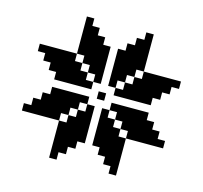

<svg xmlns="http://www.w3.org/2000/svg" viewBox="-112 -916 1099 1040"><g transform="rotate(15 437.5 -396.0)"><path d="M125 -500H166.7V-458.3H125ZM166.7 -500H208.3V-458.3H166.7ZM208.3 -500H250V-458.3H208.3ZM83.3 -541.7H125V-500H83.3ZM41.7 -583.3H83.3V-541.7H41.7ZM166.7 -458.3H208.3V-416.7H166.7ZM208.3 -458.3H250V-416.7H208.3ZM208.3 -541.7H250V-500H208.3ZM208.3 -583.3H250V-541.7H208.3ZM166.7 -583.3H208.3V-541.7H166.7ZM125 -583.3H166.7V-541.7H125ZM83.3 -583.3H125V-541.7H83.3ZM125 -541.7H166.7V-500H125ZM166.7 -541.7H208.3V-500H166.7ZM250 -625H291.7V-583.3H250ZM250 -666.7H291.7V-625H250ZM250 -708.3H291.7V-666.7H250ZM250 -750H291.7V-708.3H250ZM250 -791.7H291.7V-750H250ZM166.7 -375H208.3V-333.3H166.7ZM208.3 -375H250V-333.3H208.3ZM166.7 -333.3H208.3V-291.7H166.7ZM125 -333.3H166.7V-291.7H125ZM125 -291.7H166.7V-250H125ZM83.3 -291.7H125V-250H83.3ZM83.3 -250H125V-208.3H83.3ZM41.7 -250H83.3V-208.3H41.7ZM125 -250H166.7V-208.3H125ZM166.7 -250H208.3V-208.3H166.7ZM208.3 -250H250V-208.3H208.3ZM208.3 -291.7H250V-250H208.3ZM208.3 -333.3H250V-291.7H208.3ZM166.7 -291.7H208.3V-250H166.7ZM250 -208.3H291.7V-166.7H250ZM250 -166.7H291.7V-125H250ZM250 -125H291.7V-83.3H250ZM250 -83.3H291.7V-41.7H250ZM250 -41.7H291.7V0H250ZM291.7 -83.3H333.3V-41.7H291.7ZM333.3 -125H375V-83.3H333.3ZM375 -166.7H416.7V-125H375ZM375 -208.3H416.7V-166.7H375ZM333.3 -208.3H375V-166.7H333.3ZM291.7 -208.3H333.3V-166.7H291.7ZM291.7 -166.7H333.3V-125H291.7ZM291.7 -125H333.3V-83.3H291.7ZM333.3 -166.7H375V-125H333.3ZM458.3 -166.7H500V-125H458.3ZM458.3 -208.3H500V-166.7H458.3ZM500 -125H541.7V-83.3H500ZM541.7 -83.3H583.3V-41.7H541.7ZM583.3 -41.7H625V0H583.3ZM583.3 -83.3H625V-41.7H583.3ZM583.3 -125H625V-83.3H583.3ZM583.3 -166.7H625V-125H583.3ZM583.3 -208.3H625V-166.7H583.3ZM541.7 -208.3H583.3V-166.7H541.7ZM500 -208.3H541.7V-166.7H500ZM500 -166.7H541.7V-125H500ZM541.7 -166.7H583.3V-125H541.7ZM541.7 -125H583.3V-83.3H541.7ZM625 -250H666.7V-208.3H625ZM666.7 -250H708.3V-208.3H666.7ZM708.3 -250H750V-208.3H708.3ZM750 -250H791.7V-208.3H750ZM250 -375H291.7V-333.3H250ZM291.7 -375H333.3V-333.3H291.7ZM333.3 -375H375V-333.3H333.3ZM375 -333.3H416.7V-291.7H375ZM375 -291.7H416.7V-250H375ZM375 -250H416.7V-208.3H375ZM250 -458.3H291.7V-416.7H250ZM291.7 -458.3H333.3V-416.7H291.7ZM333.3 -458.3H375V-416.7H333.3ZM375 -500H416.7V-458.3H375ZM375 -541.7H416.7V-500H375ZM375 -583.3H416.7V-541.7H375ZM333.3 -583.3H375V-541.7H333.3ZM291.7 -583.3H333.3V-541.7H291.7ZM250 -541.7H291.7V-500H250ZM291.7 -500H333.3V-458.3H291.7ZM333.3 -541.7H375V-500H333.3ZM250 -500H291.7V-458.3H250ZM333.3 -291.7H375V-250H333.3ZM333.3 -250H375V-208.3H333.3ZM291.7 -250H333.3V-208.3H291.7ZM291.7 -333.3H333.3V-291.7H291.7ZM250 -333.3H291.7V-291.7H250ZM250 -291.7H291.7V-250H250ZM416.7 -416.7H458.3V-375H416.7ZM291.7 -625H333.3V-583.3H291.7ZM291.7 -666.7H333.3V-625H291.7ZM291.7 -708.3H333.3V-666.7H291.7ZM291.7 -750H333.3V-708.3H291.7ZM333.3 -625H375V-583.3H333.3ZM333.3 -666.7H375V-625H333.3ZM333.3 -708.3H375V-666.7H333.3ZM375 -625H416.7V-583.3H375ZM375 -666.7H416.7V-625H375ZM458.3 -500H500V-458.3H458.3ZM458.3 -541.7H500V-500H458.3ZM458.3 -583.3H500V-541.7H458.3ZM458.3 -625H500V-583.3H458.3ZM458.3 -666.7H500V-625H458.3ZM500 -541.7H541.7V-500H500ZM500 -583.3H541.7V-541.7H500ZM500 -625H541.7V-583.3H500ZM500 -666.7H541.7V-625H500ZM500 -708.3H541.7V-666.7H500ZM541.7 -500H583.3V-458.3H541.7ZM541.7 -583.3H583.3V-541.7H541.7ZM541.7 -625H583.3V-583.3H541.7ZM541.7 -666.7H583.3V-625H541.7ZM541.7 -708.3H583.3V-666.7H541.7ZM541.7 -750H583.3V-708.3H541.7ZM583.3 -791.7H625V-750H583.3ZM583.3 -750H625V-708.3H583.3ZM583.3 -708.3H625V-666.7H583.3ZM583.3 -541.7H625V-500H583.3ZM583.3 -500H625V-458.3H583.3ZM583.3 -625H625V-583.3H583.3ZM583.3 -666.7H625V-625H583.3ZM500 -458.3H541.7V-416.7H500ZM541.7 -458.3H583.3V-416.7H541.7ZM583.3 -458.3H625V-416.7H583.3ZM500 -375H541.7V-333.3H500ZM541.7 -375H583.3V-333.3H541.7ZM583.3 -375H625V-333.3H583.3ZM458.3 -333.3H500V-291.7H458.3ZM458.3 -291.7H500V-250H458.3ZM458.3 -250H500V-208.3H458.3ZM500 -291.7H541.7V-250H500ZM500 -250H541.7V-208.3H500ZM541.7 -333.3H583.3V-291.7H541.7ZM583.3 -291.7H625V-250H583.3ZM583.3 -333.3H625V-291.7H583.3ZM541.7 -250H583.3V-208.3H541.7ZM708.3 -291.7H750V-250H708.3ZM666.7 -291.7H708.3V-250H666.7ZM625 -291.7H666.7V-250H625ZM666.7 -333.3H708.3V-291.7H666.7ZM625 -333.3H666.7V-291.7H625ZM625 -375H666.7V-333.3H625ZM625 -541.7H666.7V-500H625ZM666.7 -541.7H708.3V-500H666.7ZM708.3 -541.7H750V-500H708.3ZM625 -458.3H666.7V-416.7H625ZM625 -500H666.7V-458.3H625ZM666.7 -500H708.3V-458.3H666.7ZM750 -583.3H791.7V-541.7H750ZM708.3 -583.3H750V-541.7H708.3ZM666.7 -583.3H708.3V-541.7H666.7ZM625 -583.3H666.7V-541.7H625ZM666.7 -458.3H708.3V-416.7H666.7ZM708.3 -500H750V-458.3H708.3ZM750 -541.7H791.7V-500H750ZM791.7 -583.3H833.3V-541.7H791.7ZM666.7 -375H708.3V-333.3H666.7ZM708.3 -333.3H750V-291.7H708.3ZM750 -291.7H791.7V-250H750ZM791.7 -250H833.3V-208.3H791.7Z"/></g></svg>

Font: Yarndings 20
Style: Regular
Weight: 400
Designer: Sarah Cadigan-Fried
Version: Version 1.000; ttfautohint (v1.8.4.7-5d5b)